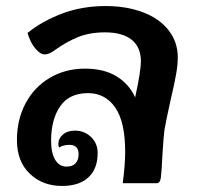

<svg xmlns="http://www.w3.org/2000/svg" viewBox="-20 -606 678 635"><path d="M568 -416Q568 -391 562 -358Q556 -325 544 -274Q528 -202 524 -177Q521 -157 517 -91Q515 -44 512 -19Q510 0 498 0H386Q394 -62 394 -104Q394 -203 361 -250.5Q328 -298 271 -298Q209 -298 179 -254.5Q149 -211 149 -140Q149 -100 162.5 -77.5Q176 -55 200 -55Q220 -55 230 -66Q240 -77 240 -96Q240 -127 209 -127Q190 -127 175 -118Q173 -124 173 -130Q173 -148 188 -161Q203 -174 228 -174Q259 -174 281 -153Q303 -132 303 -100Q303 -48 272.5 -19.5Q242 9 185 9Q121 9 78.5 -31.5Q36 -72 36 -143Q36 -211 65 -265Q94 -319 145.5 -349Q197 -379 261 -379Q324 -379 365.5 -353.5Q407 -328 427 -284Q446 -371 446 -403Q446 -450 415.5 -474.5Q385 -499 327 -499Q277 -499 238.5 -483.5Q200 -468 161 -440Q153 -434 144.5 -430Q136 -426 128 -426Q113 -426 96.5 -446Q80 -466 71 -497Q119 -536 185 -561Q251 -586 330 -586Q398 -586 452.5 -565.5Q507 -545 537.5 -506Q568 -467 568 -416Z"/></svg>

Font: Krub SemiBold
Style: Italic
Weight: 600
Italic angle: -8°
Designer: Ekaluck Peanpanawate
Foundry: Cadson Demak Co.,Ltd.
Version: Version 1.000; ttfautohint (v1.6)